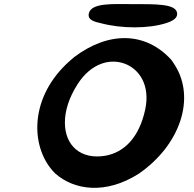

<svg xmlns="http://www.w3.org/2000/svg" viewBox="-20 -849 941 932"><path d="M249 -6C342 75 494 96 654 -6C856 -146 929 -372 830 -531C824 -540 818 -550 812 -558C689 -694 509 -700 339 -571C327 -561 315 -550 302 -538C116 -359 131 -121 249 -6ZM585 -540C656 -514 710 -435 685 -318C656 -182 583 -109 491 -93C372 -73 295 -142 295 -254C295 -310 314 -374 357 -441C423 -543 514 -566 585 -540ZM787 -737C801 -742 847 -755 839 -789C829 -831 733 -829 622 -829C531 -829 422 -837 411 -783C404 -749 446 -742 471 -736C569 -710 701 -709 787 -737Z"/></svg>

Font: Venom Sans
Style: BdObl
Weight: 700
Version: Version 1.001